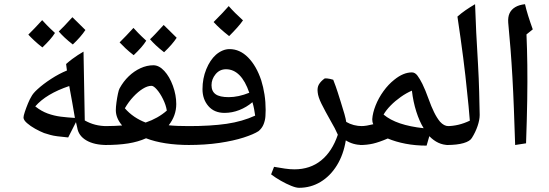

<svg xmlns="http://www.w3.org/2000/svg" viewBox="-20 -694 2618 915"><path d="M489 -3Q429 -3 391.5 -25Q354 -47 348 -86L342 -112L305 -39Q274 -42 254 -44.5Q234 -47 220 -51Q206 -55 190 -60Q170 -68 147.5 -80.5Q125 -93 108.5 -107.5Q92 -122 92 -134Q92 -142 98.5 -161.5Q105 -181 113.5 -201.5Q122 -222 129 -233Q137 -249 158 -268Q185 -293 223.5 -318Q262 -343 299 -358L295 -389Q311 -403 324.5 -413Q338 -423 351 -431.5Q364 -440 378 -448Q379 -366 381 -284Q383 -202 384 -120Q431 -93 489 -93Q498 -93 498 -85V-11Q498 -3 489 -3ZM337 -132Q331 -166 324.5 -204.5Q318 -243 310 -284Q200 -247 148 -187Q177 -164 207.5 -153Q238 -142 270 -138Q286 -136 303 -134.5Q320 -133 337 -132ZM327 -482Q305 -499 288.5 -514.5Q272 -530 260 -544Q270 -553 286 -570Q302 -587 325 -612Q332 -605 347.5 -590Q363 -575 387 -551Q366 -519 327 -482ZM182 -468Q160 -485 143 -501Q126 -517 115 -529Q130 -544 146 -560.5Q162 -577 181 -598Q188 -590 203 -574.5Q218 -559 242 -537Q232 -521 217 -504Q202 -487 182 -468Z M481 -3Q472 -3 472 -12V-84Q472 -93 481 -93Q505 -93 525 -94Q545 -95 562 -96Q532 -131 532 -169Q532 -184 535 -206Q538 -228 542 -247Q546 -266 550 -273Q568 -306 593.5 -330.5Q619 -355 649.5 -369Q680 -383 711 -383Q738 -383 763 -356Q788 -329 804 -285Q820 -241 820 -198Q820 -143 784 -97Q802 -95 827 -94Q852 -93 884 -93Q892 -93 892 -85V-11Q892 -3 884 -3Q759 -3 676 -35Q638 -18 591 -10.5Q544 -3 481 -3ZM674 -110Q733 -130 775 -167Q771 -193 757 -221.5Q743 -250 727 -268Q712 -285 702 -285Q683 -285 660.5 -271Q638 -257 615.5 -233Q593 -209 575 -178Q595 -155 620 -138Q645 -121 674 -110ZM762 -445Q740 -462 723.5 -477.5Q707 -493 695 -507Q705 -516 721 -533Q737 -550 760 -575Q767 -568 782.5 -553Q798 -538 822 -514Q801 -482 762 -445ZM617 -431Q595 -448 578 -464Q561 -480 550 -492Q565 -507 581 -523.5Q597 -540 616 -561Q623 -553 638 -537.5Q653 -522 677 -500Q667 -484 652 -467Q637 -450 617 -431Z M876 -3Q867 -3 867 -12V-84Q867 -93 876 -93Q985 -93 1060 -104Q1135 -115 1196 -143Q1194 -158 1191 -174Q1188 -190 1183 -207Q1155 -183 1120.5 -169.5Q1086 -156 1050 -156Q1001 -156 973 -188.5Q945 -221 945 -269Q945 -320 963 -364Q981 -408 1009 -433Q1024 -446 1040.5 -453Q1057 -460 1074 -460Q1123 -460 1162.5 -420Q1202 -380 1225 -311Q1235 -279 1240.5 -243.5Q1246 -208 1246 -170Q1246 -160 1245 -141Q1244 -122 1236.5 -102.5Q1229 -83 1212 -69Q1189 -54 1141 -38.5Q1093 -23 1026 -13Q959 -3 876 -3ZM1070 -231Q1116 -231 1168 -252Q1149 -308 1121 -336Q1093 -364 1057 -364Q1027 -364 1007.5 -340.5Q988 -317 988 -288Q988 -259 1007.5 -245Q1027 -231 1070 -231ZM1072 -522Q1026 -558 998 -589Q1023 -614 1040.5 -632.5Q1058 -651 1070 -665Q1084 -649 1101 -632Q1118 -615 1138 -597Q1127 -581 1110 -562Q1093 -543 1072 -522Z M1405 201Q1391 201 1367.5 191.5Q1344 182 1318.5 167.5Q1293 153 1272 137L1286 101Q1314 106 1338 109.5Q1362 113 1383 113Q1458 113 1510.5 70.5Q1563 28 1590 -52Q1583 -68 1575 -83.5Q1567 -99 1558 -114Q1528 -167 1512 -199.5Q1496 -232 1494 -254Q1491 -277 1500 -292Q1509 -307 1527 -320Q1530 -321 1540.5 -320Q1551 -319 1568 -314Q1581 -281 1589.5 -254Q1598 -227 1604 -208Q1615 -174 1621.5 -150.5Q1628 -127 1630 -113Q1664 -93 1707 -93Q1715 -93 1715 -85V-11Q1715 -3 1707 -3Q1663 -3 1628 -25Q1617 43 1585.5 94Q1554 145 1507.5 173Q1461 201 1405 201Z M2013 0Q1960 0 1913 -9Q1866 -18 1828 -34Q1786 -16 1757.5 -9.5Q1729 -3 1698 -3Q1690 -3 1690 -11V-85Q1690 -93 1698 -93Q1714 -93 1728.5 -95.5Q1743 -98 1759 -102Q1756 -108 1755 -114Q1754 -120 1754 -126Q1756 -156 1770 -191.5Q1784 -227 1807.5 -259.5Q1831 -292 1859 -314Q1902 -349 1943 -349Q1958 -349 1969.5 -333.5Q1981 -318 1993 -294Q2000 -280 2007.5 -261.5Q2015 -243 2023 -221Q2035 -187 2048.5 -159.5Q2062 -132 2077 -114Q2096 -93 2117 -93Q2128 -93 2128 -83V-14Q2128 -3 2117 -3Q2067 -3 2026 -45ZM1999 -83Q1979 -115 1964 -162Q1949 -209 1943 -262Q1917 -251 1890 -232Q1863 -213 1841.5 -191Q1820 -169 1808 -148Q1839 -122 1886.5 -106Q1934 -90 1999 -83Z M2110 -3Q2102 -3 2102 -11V-85Q2102 -93 2110 -93Q2165 -93 2219 -119Q2216 -154 2213 -188.5Q2210 -223 2206 -256Q2199 -329 2187.5 -418.5Q2176 -508 2160 -615Q2178 -631 2199 -645.5Q2220 -660 2244 -674Q2246 -611 2249.5 -539.5Q2253 -468 2258 -388Q2262 -318 2263.5 -257.5Q2265 -197 2266 -146Q2266 -123 2256 -93.5Q2246 -64 2229 -37Q2220 -21 2189 -12Q2158 -3 2110 -3Z M2435 -3Q2432 -96 2429 -175.5Q2426 -255 2422 -325.5Q2418 -396 2413 -460Q2408 -524 2402 -586Q2400 -613 2408.5 -631Q2417 -649 2435.5 -660Q2454 -671 2482 -674Q2487 -651 2497 -619Q2507 -587 2519 -554L2489 -530Q2492 -462 2493 -384.5Q2494 -307 2492.5 -215Q2491 -123 2487 -11Z"/></svg>

Font: Noto Naskh Arabic Medium
Style: Regular
Weight: 500
Designer: Monotype Design Team, David Williams, Mohamad Dakak and Nizar Qandah
Foundry: Monotype Imaging Inc.
Version: Version 2.016